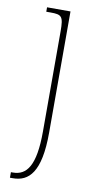

<svg xmlns="http://www.w3.org/2000/svg" viewBox="-89 -576 435 855"><g transform="rotate(10 129.0 -148.0)"><path d="M21 240H34C106 240 158 192 158 12V-536H52V-516H72C122 -516 130 -509 130 -441V12C130 167 92 215 30 215H21Z"/></g></svg>

Font: Noto Serif Sinhala SemiCondensed Thin
Style: Regular
Weight: 100
Width: 4
Designer: Jelle Bosma - Monotype Design Team
Foundry: Monotype Imaging Inc.
Version: Version 2.007